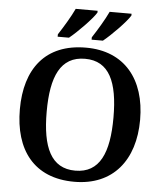

<svg xmlns="http://www.w3.org/2000/svg" viewBox="-61 -984 892 1048"><g transform="rotate(5 385.0 -460.5)"><path d="M412 -784V-771H474C519 -807 596 -886 617 -921V-931H497C476 -886 440 -827 412 -784ZM226 -784V-771H288C333 -807 410 -886 431 -921V-931H311C290 -886 254 -827 226 -784ZM385 10C597 10 714 -137 714 -358C714 -580 597 -725 386 -725C163 -725 55 -580 55 -359C55 -137 163 10 385 10ZM385 -51C252 -51 202 -164 202 -358C202 -552 252 -664 386 -664C519 -664 568 -552 568 -358C568 -164 519 -51 385 -51Z"/></g></svg>

Font: Noto Serif Sinhala SemiBold
Style: Regular
Weight: 600
Designer: Jelle Bosma - Monotype Design Team
Foundry: Monotype Imaging Inc.
Version: Version 2.007